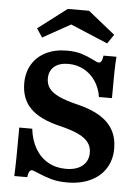

<svg xmlns="http://www.w3.org/2000/svg" viewBox="-55 -813 629 868"><g transform="rotate(5 259.5 -379.0)"><path d="M145.3 -20.6Q136.9 -24.2 129.8 -27Q122.8 -29.8 119.1 -29.8Q111.9 -29.8 107.5 -21.8Q103 -13.8 101 3.2H42.1Q43.7 -27.3 44.5 -81.4Q45.4 -135.4 45.4 -217H104.2Q110.2 -165.4 132.4 -127.6Q154.7 -89.8 190.2 -69.7Q225.7 -49.5 271.3 -49.5Q319.1 -49.5 346.1 -71.5Q373.1 -93.6 373.1 -131.4Q373.1 -158.2 358.2 -178Q343.4 -197.8 311.3 -212.8Q279.3 -227.9 225.5 -240.6Q135.6 -262.3 93 -305.2Q50.3 -348.2 50.3 -418.8Q50.3 -467.8 72.4 -504.8Q94.5 -541.8 135.1 -562Q175.7 -582.3 230.2 -582.3Q269.2 -582.3 296.5 -573.8Q323.8 -565.3 352.1 -551.2Q360.2 -546.8 366.8 -544Q373.5 -541.1 377.9 -541.1Q385.1 -541.1 389.7 -549.2Q394.4 -557.3 396.4 -574.2H455.2Q452.8 -547 452 -502.7Q451.2 -458.4 451.2 -386H392.3Q385.9 -427 364.8 -458.1Q343.7 -489.3 311.8 -506.2Q279.9 -523.1 241.2 -523.1Q200.7 -523.1 177.7 -503.5Q154.7 -483.8 154.7 -449.2Q154.7 -423.2 169 -404.3Q183.2 -385.4 214.6 -370.9Q246 -356.5 298.6 -343.7Q361.1 -328.6 401.2 -303.9Q441.3 -279.2 461.2 -243.5Q481.2 -207.7 481.2 -159.5Q481.2 -108.4 456.9 -69.8Q432.6 -31.1 387.6 -9.9Q342.5 11.3 282.8 11.3Q239.8 11.3 208.6 2.2Q177.5 -6.9 145.3 -20.6ZM86.5 -671 217.1 -770.5H313.9L436.3 -672.1L407.9 -630.6L207.6 -714.9L270.3 -719.3L112.6 -631.5Z"/></g></svg>

Font: Playfair Micro SmCond SmLight
Style: Regular
Weight: 360
Width: 4
Designer: Claus Eggers Sørensen
Foundry: Claus Eggers Sørensen
Version: Version 2.100;Glyphs 3.2 (3219)